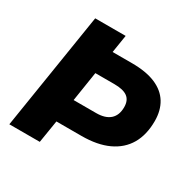

<svg xmlns="http://www.w3.org/2000/svg" viewBox="-158 -855 995 1005"><g transform="rotate(30 339.5 -352.5)"><path d="M25 0 137 -705H321L304 -598H421Q507 -598 563.5 -574Q620 -550 648 -504.5Q676 -459 676 -395Q676 -312 642.5 -254.5Q609 -197 543.5 -166.5Q478 -136 382 -136H231L209 0ZM253 -278H389Q444 -278 472.5 -303.5Q501 -329 501 -378Q501 -419 475.5 -438Q450 -457 396 -457H281Z"/></g></svg>

Font: Nunito Sans 12pt Black
Style: Italic
Weight: 900
Italic angle: -9°
Designer: Vernon Adams
Foundry: Vernon Adams
Version: Version 3.101;gftools[0.9.27]